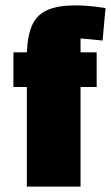

<svg xmlns="http://www.w3.org/2000/svg" viewBox="-20 -695 413 715"><path d="M280 0H80V-500Q83 -566 101 -604Q119 -642 158.5 -658.5Q198 -675 263 -675Q286 -675 313 -672.5Q340 -670 373 -665L362 -544L280 -552ZM340 -500V-371H30V-500Z"/></svg>

Font: Changa ExtraLight ExtraBold
Style: Regular
Weight: 800
Version: Version 3.002; ttfautohint (v1.8.2)